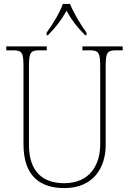

<svg xmlns="http://www.w3.org/2000/svg" viewBox="-20 -951 661 981"><path d="M218 -784V-771H225C270 -817 292 -847 320 -896C347 -847 370 -817 415 -771H422V-784C394 -822 355 -886 338 -931H301C286 -886 246 -822 218 -784ZM309 10C452 10 520 -88 520 -211V-606C520 -683 526 -694 576 -694H607V-714H401V-694H436C486 -694 492 -683 492 -606V-213C492 -109 439 -15 308 -15C198 -15 128 -75 128 -210V-606C128 -683 134 -694 184 -694H219V-714H12V-694H44C94 -694 100 -683 100 -607V-214C100 -52 184 10 309 10Z"/></svg>

Font: Noto Serif Thai SemiCondensed Thin
Style: Regular
Weight: 100
Width: 4
Designer: Monotype Design Team
Foundry: Monotype Imaging Inc.
Version: Version 2.002